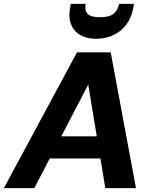

<svg xmlns="http://www.w3.org/2000/svg" viewBox="-44 -970 785 990"><path d="M-24 0 353 -700H527L657 0H499L411 -534L133 0ZM107 -153 166 -267H543L561 -153ZM452 -770Q403 -770 369.5 -789.5Q336 -809 322 -845.5Q308 -882 318 -933L321 -950H398Q391 -918 407 -899.5Q423 -881 471 -881Q520 -881 542 -899.5Q564 -918 570 -950H647L644 -932Q635 -881 608.5 -845Q582 -809 541.5 -789.5Q501 -770 452 -770Z"/></svg>

Font: DM Sans 20pt Black
Style: Italic
Weight: 900
Italic angle: -10°
Version: Version 4.004;gftools[0.9.30]